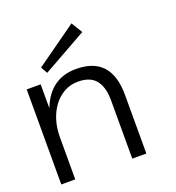

<svg xmlns="http://www.w3.org/2000/svg" viewBox="-123 -765 792 864"><g transform="rotate(-20 273.0 -333.0)"><path d="M431.2 0H363.8V-280.8Q363.8 -341.8 337.4 -375.5Q311 -409.2 252 -409.2Q214.8 -409.2 184.8 -392.1Q154.8 -375 133.8 -346.4Q112.8 -317.9 101.8 -281Q90.8 -244.1 90.8 -204.1V0H23.9V-455.1H90.8V-340.8Q139.2 -465.8 263.2 -465.8Q431.2 -465.8 431.2 -280.8ZM347.2 -612.3 136.2 -493.7 118.2 -525.4 314.9 -665.5Z"/></g></svg>

Font: Anonymous Pro
Style: Regular
Weight: 400
Monospace: yes
Designer: Mark Simonson
Version: Version 1.002